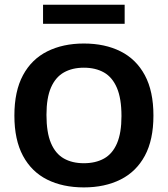

<svg xmlns="http://www.w3.org/2000/svg" viewBox="-20 -787 712 814"><path d="M335.5 7.5Q246.5 7.5 180.2 -25.5Q114 -58.5 77.5 -126.2Q41 -194 41 -297Q41 -400.5 77.5 -468.2Q114 -536 180.5 -569.2Q247 -602.5 335.5 -602.5Q425 -602.5 491.2 -569.2Q557.5 -536 594 -468.2Q630.5 -400.5 630.5 -297Q630.5 -194 594 -126.5Q557.5 -59 491 -25.8Q424.5 7.5 335.5 7.5ZM335.5 -95Q385.5 -95 421.2 -115Q457 -135 476 -179.2Q495 -223.5 495 -295Q495 -369 475.8 -414.2Q456.5 -459.5 420.8 -479.8Q385 -500 335.5 -500Q286.5 -500 251 -480Q215.5 -460 196.2 -416Q177 -372 177 -300Q177 -225.5 196 -180.5Q215 -135.5 250.5 -115.2Q286 -95 335.5 -95ZM162.5 -686V-767H508.5V-686Z"/></svg>

Font: Encode Sans SC Condensed Thin SemiBold
Style: Regular
Weight: 600
Version: Version 3.002